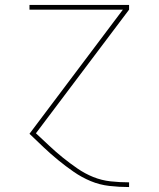

<svg xmlns="http://www.w3.org/2000/svg" viewBox="-20 -540 640 775"><path d="M500 215Q461 215 421.5 210.5Q382 206 346 191Q310 176 277.5 153.5Q245 131 214.5 106Q184 81 155.5 54Q127 27 99 0L476 -501H99V-520H501V-501L125 -2Q152 23 178.5 48Q205 73 233.5 96Q262 119 292.5 140Q323 161 356.5 174.5Q390 188 426.5 192Q463 196 500 196H501V215Z"/></svg>

Font: Zed Sans Thin Extended
Style: Regular
Weight: 100
Width: 7
Designer: Belleve Invis
Foundry: Belleve Invis
Version: Version 1.0.0; ttfautohint (v1.8.4)